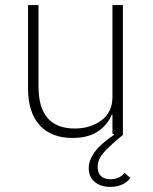

<svg xmlns="http://www.w3.org/2000/svg" viewBox="-20 -529 600 753"><path d="M328 130Q328 99 351.5 67Q375 35 427 0V-3L421 -5V-79H418Q402 -39 364 -13.5Q326 12 264 12Q181 12 135.5 -38Q90 -88 90 -182V-509H131V-190Q131 -25 273 -25Q335 -25 378 -57Q421 -89 421 -149V-509H462V0Q403 49 383 73.5Q363 98 363 126Q363 150 376.5 162Q390 174 413 174Q448 174 469 149L491 169Q481 184 460.5 194Q440 204 412 204Q375 204 351.5 184.5Q328 165 328 130Z"/></svg>

Font: Anuphan ExtraLight
Style: Regular
Weight: 200
Designer: Cadson Demak
Version: Version 3.001